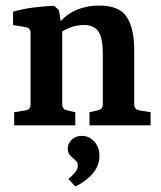

<svg xmlns="http://www.w3.org/2000/svg" viewBox="-20 -451 579 691"><path d="M302 0V-47L332 -54Q341 -56 345.5 -61Q350 -66 350 -76V-258Q350 -313 334.5 -337Q319 -361 282 -361Q255 -361 229 -350.5Q203 -340 181 -320L182 -355Q211 -395 250.5 -413Q290 -431 337 -431Q410 -431 436.5 -389.5Q463 -348 463 -272V-76Q463 -57 481 -54L522 -47V0ZM31 0V-47L73 -54Q90 -57 90 -76V-331Q90 -350 73 -353L27 -361V-409Q62 -419 101 -424Q140 -429 175 -430L192 -415L204 -341V-76Q204 -58 221 -54L251 -47V0ZM338 111Q337 148 311.5 176Q286 204 251 220L226 193Q239 183 249.5 170.5Q260 158 260 145Q260 134 254 128.5Q248 123 244 119Q237 114 230.5 106Q224 98 224 83Q224 65 238.5 51.5Q253 38 274 38Q301 38 319.5 58.5Q338 79 338 111Z"/></svg>

Font: Rasa SemiBold
Style: Regular
Weight: 600
Designer: Anna Giedrys (Yrsa+Rasa design), David Brezina (Yrsa art-direction, Rasa art-direction, design)
Foundry: Rosetta Type Foundry
Version: Version 2.004